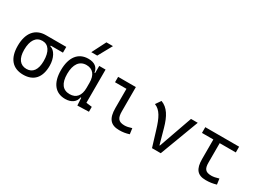

<svg xmlns="http://www.w3.org/2000/svg" viewBox="-32 -1501 2995 2217"><g transform="rotate(30 1465.0 -392.5)"><path d="M275.9 9.8C415.5 9.8 491.2 -75.7 491.2 -232.9C491.2 -333.5 445.8 -417.5 385.3 -431.2V-440.9H547.9V-517.6H275.9C136.2 -517.6 55.7 -419.9 55.7 -249C55.7 -81.5 133.3 9.8 275.9 9.8ZM275.9 -66.9C189.9 -66.9 143.1 -130.4 143.1 -245.6C143.1 -370.6 190.9 -440.9 275.9 -440.9C357.4 -440.9 403.8 -370.6 403.8 -245.6C403.8 -130.4 358.4 -66.9 275.9 -66.9Z M835.4 9.8C918.5 9.8 972.7 -31.2 981.9 -95.2H991.2L997.1 4.9L1148.9 0V-65.4L1071.8 -75.2V-517.6H987.3V-422.4H979.5C968.8 -489.7 922.9 -527.3 839.8 -527.3C705.6 -527.3 628.4 -427.7 628.4 -253.9C628.4 -84 704.1 9.8 835.4 9.8ZM987.3 -225.1C987.3 -121.1 939.9 -64 853 -64C760.7 -64 712.4 -128.4 712.4 -253.9C712.4 -381.3 764.2 -453.6 856 -453.6C940.9 -453.6 987.3 -396.5 987.3 -292.5ZM828.6 -609.4H907.7L1010.3 -794.9H922.9Z M1556.2 9.8C1603.5 9.8 1642.6 3.9 1687.5 -10.7L1677.2 -86.4C1638.2 -73.7 1608.9 -67.9 1582.5 -67.9C1499 -67.9 1475.6 -106.9 1475.6 -195.3V-517.6H1239.3V-445.8H1391.6V-190.4C1391.6 -51.3 1440.9 9.8 1556.2 9.8Z M1989.7 0H2106.4L2300.8 -517.6H2210.9L2053.7 -71.8H2047.9L1992.7 -271C1955.1 -406.7 1904.3 -493.2 1812.5 -527.3L1764.6 -458C1845.2 -427.2 1885.3 -342.8 1925.3 -210.9Z M2710.4 9.8C2760.3 9.8 2801.8 3.9 2849.6 -10.3L2839.4 -85.4C2798.8 -72.8 2768.6 -66.9 2741.2 -66.9C2659.2 -66.9 2637.7 -102.1 2637.7 -184.1V-440.9H2852.5V-517.6H2401.4V-440.9H2553.2V-181.2C2553.2 -47.4 2599.6 9.8 2710.4 9.8Z"/></g></svg>

Font: Cascadia Mono PL SemiLight
Style: Regular
Weight: 350
Monospace: yes
Designer: Aaron Bell
Foundry: Saja Typeworks
Version: Version 2404.023